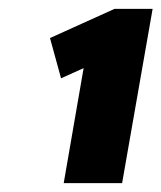

<svg xmlns="http://www.w3.org/2000/svg" viewBox="-20 -822 365 434"><path d="M124 -408 169 -668 118 -645 93 -736 239 -802H325L256 -408Z"/></svg>

Font: Gantari Black
Style: Italic
Weight: 900
Italic angle: -10°
Version: Version 1.000